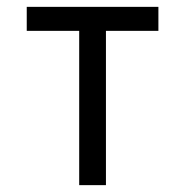

<svg xmlns="http://www.w3.org/2000/svg" viewBox="-20 -540 540 560"><path d="M211 0V-450H58V-520H442V-450H289V0Z"/></svg>

Font: Iosevka NFM
Style: Regular
Weight: 400
Monospace: yes
Designer: Belleve Invis
Foundry: Belleve Invis
Version: Version 29.0.4; ttfautohint (v1.8.4);Nerd Fonts 3.3.0